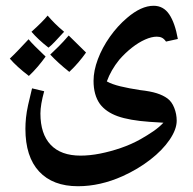

<svg xmlns="http://www.w3.org/2000/svg" viewBox="-20 -390 670 665"><path d="M250 255Q163 255 115.5 204Q68 153 68 56Q68 38 70 18Q72 -2 77.5 -27Q83 -52 91 -84L133 -74Q120 -27 120 3Q120 74 155.5 111.5Q191 149 259 149Q291 149 326.5 142Q362 135 398.5 122.5Q435 110 467 92Q490 79 510.5 65Q531 51 546 35Q534 34 522 33.5Q510 33 498 32Q428 27 387.5 12.5Q347 -2 326 -30Q304 -61 304 -110Q304 -145 319 -185Q334 -225 360.5 -262.5Q387 -300 420 -328Q469 -370 512 -370Q546 -370 566 -340.5Q586 -311 596 -255L555 -246Q548 -256 540.5 -259.5Q533 -263 523 -263Q505 -263 482.5 -253Q460 -243 437 -225Q414 -207 393 -183Q364 -147 350 -108Q368 -98 397 -91Q426 -84 465 -78Q501 -74 523 -67Q545 -60 560 -49Q575 -38 583.5 -16.5Q592 5 592 28Q592 58 567.5 94Q543 130 500.5 163Q458 196 405 220Q327 255 250 255ZM80 -127Q59 -143 42.5 -158Q26 -173 14 -187Q30 -202 46 -219Q62 -236 79 -254Q86 -245 101 -230Q116 -215 138 -194Q125 -176 110.5 -159Q96 -142 80 -127ZM220 -141Q200 -157 184 -171.5Q168 -186 154 -201Q167 -213 183.5 -229.5Q200 -246 218 -267Q227 -258 242 -243.5Q257 -229 278 -208Q266 -191 251.5 -174Q237 -157 220 -141ZM148 -225Q130 -239 115 -253Q100 -267 89 -280Q108 -297 122 -311Q136 -325 145 -336Q156 -323 170 -309Q184 -295 202 -280Q183 -259 169.5 -245Q156 -231 148 -225Z"/></svg>

Font: Noto Naskh Arabic SemiBold
Style: Regular
Weight: 600
Designer: Monotype Design Team, David Williams, Mohamad Dakak and Nizar Qandah
Foundry: Monotype Imaging Inc.
Version: Version 2.016